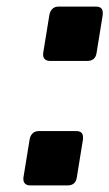

<svg xmlns="http://www.w3.org/2000/svg" viewBox="-20 -561 332 583"><path d="M51 -17V-21L70 -138Q72 -149 79 -156Q86 -163 98 -163H211Q232 -163 232 -145V-138L213 -21Q209 2 185 2H72Q62 2 56.5 -3Q51 -8 51 -17ZM111 -395V-399L130 -516Q132 -527 139 -534Q146 -541 158 -541H271Q292 -541 292 -523V-516L273 -399Q269 -376 245 -376H132Q122 -376 116.5 -381Q111 -386 111 -395Z"/></svg>

Font: Exo Black
Style: Italic
Weight: 900
Italic angle: -9°
Designer: Natanael Gama
Foundry: Natanael Gama
Version: Version 1.500; ttfautohint (v1.6)